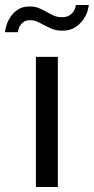

<svg xmlns="http://www.w3.org/2000/svg" viewBox="-73 -750 376 770"><path d="M71 0V-522H159V0ZM177 -627Q154 -627 137.5 -633.5Q121 -640 106.5 -648Q92 -656 78 -662.5Q64 -669 48 -669Q31 -669 21.5 -662Q12 -655 7 -646.5Q2 -638 0.5 -630Q-1 -622 -1 -621H-53Q-53 -627 -48.5 -644Q-44 -661 -33 -679Q-22 -697 -3 -710.5Q16 -724 46 -724Q67 -724 83 -717.5Q99 -711 113.5 -702.5Q128 -694 142.5 -687.5Q157 -681 175 -681Q194 -681 205 -688Q216 -695 222 -704Q228 -713 229.5 -720.5Q231 -728 231 -730H283Q283 -724 278.5 -707.5Q274 -691 262 -673Q250 -655 229.5 -641Q209 -627 177 -627Z"/></svg>

Font: Boldmen Medium
Style: Regular
Weight: 400
Designer: Matt McInerney, Pablo Impallari, Rodrigo Fuenzalida
Foundry: LIVING CONCEPT
Version: Version 1.000